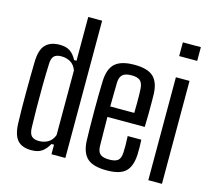

<svg xmlns="http://www.w3.org/2000/svg" viewBox="-112 -937 1197 1081"><g transform="rotate(15 486.0 -396.0)"><path d="M157 7.5Q102 7.5 75.8 -22.2Q49.5 -52 47 -119Q45.5 -160 45 -207.2Q44.5 -254.5 44.8 -302.8Q45 -351 45.5 -397Q46 -443 47 -481Q49 -550 77.8 -578.8Q106.5 -607.5 159 -607.5Q197.5 -607.5 220 -592Q242.5 -576.5 259 -545H273V-800H354V0H273V-55.5H258Q241 -24.5 218.2 -8.5Q195.5 7.5 157 7.5ZM185 -53.5Q215 -53.5 238.5 -67.5Q262 -81.5 273 -112V-488.5Q262 -519 238.5 -533Q215 -547 185.5 -547Q155 -547 142 -533.2Q129 -519.5 128 -488.5Q125.5 -426.5 124.8 -359.5Q124 -292.5 124.8 -229.5Q125.5 -166.5 127 -116Q128 -81 142 -67.2Q156 -53.5 185 -53.5Z M596 7.5Q517 7.5 482.8 -23.5Q448.5 -54.5 445 -123.5Q444 -159.5 443.2 -204.2Q442.5 -249 442.5 -296.8Q442.5 -344.5 443 -390.5Q443.5 -436.5 445 -475.5Q448.5 -546.5 483.8 -577Q519 -607.5 595 -607.5Q671.5 -607.5 705 -576.5Q738.5 -545.5 741.5 -479Q742 -467.5 742.2 -435.2Q742.5 -403 742.2 -362.2Q742 -321.5 740.5 -284.5H523Q523 -243 523.8 -200.8Q524.5 -158.5 525 -115Q526 -81 542.5 -68Q559 -55 594.5 -55Q630 -55 645.2 -68Q660.5 -81 662 -115Q663 -130 662.8 -156Q662.5 -182 661 -210H740.5Q741.5 -193 742 -166.2Q742.5 -139.5 741.5 -123.5Q738 -53.5 705.2 -23Q672.5 7.5 596 7.5ZM523 -345.5H663Q663.5 -373.5 663.8 -402.2Q664 -431 663.5 -453.8Q663 -476.5 662 -485.5Q660 -519.5 644 -532.8Q628 -546 595 -546Q557 -546 541.5 -531Q526 -516 525 -485.5Q524.5 -451.5 523.8 -416.2Q523 -381 523 -345.5Z M824.5 -720V-800H929.5V-720ZM837.5 0V-600H917V0Z"/></g></svg>

Font: Big Shoulders Text Thin
Style: Regular
Weight: 400
Version: Version 2.002